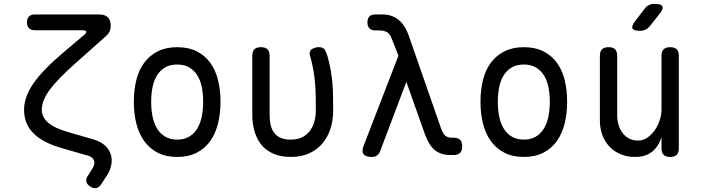

<svg xmlns="http://www.w3.org/2000/svg" viewBox="-20 -805 3640 997"><path d="M533 -620 369 -474Q279 -394 238 -338.5Q197 -283 197 -236Q197 -196 230.5 -167.5Q264 -139 334 -119L463 -82Q511 -68 535.5 -38.5Q560 -9 560 29Q560 48 553.5 68.5Q547 89 533 109L506 151Q495 168 480.5 171.5Q466 175 449 164Q432 153 428.5 139Q425 125 436 108L460 70Q465 62 467.5 54.5Q470 47 470 40Q470 27 461.5 17.5Q453 8 436 3L304 -35Q202 -64 153.5 -113Q105 -162 105 -235Q105 -302 154 -372.5Q203 -443 312 -535L415 -622Q430 -635 428 -641.5Q426 -648 406 -648H161Q141 -648 130.5 -658.5Q120 -669 120 -689Q120 -709 130.5 -719.5Q141 -730 161 -730H495Q525 -730 540 -715Q555 -700 555 -670Q555 -655 549.5 -642.5Q544 -630 533 -620Z M900 10Q842 10 800 -11.5Q758 -33 730 -71Q702 -109 688.5 -161.5Q675 -214 675 -276Q675 -338 688 -390Q701 -442 729 -479.5Q757 -517 799.5 -538.5Q842 -560 900 -560Q959 -560 1001.5 -538.5Q1044 -517 1071.5 -479.5Q1099 -442 1112 -390Q1125 -338 1125 -276Q1125 -214 1111.5 -161.5Q1098 -109 1070.5 -71Q1043 -33 1000.5 -11.5Q958 10 900 10ZM900 -80Q935 -80 960.5 -94.5Q986 -109 1002.5 -134.5Q1019 -160 1027 -196.5Q1035 -233 1035 -276Q1035 -319 1027.5 -354.5Q1020 -390 1003.5 -415.5Q987 -441 961.5 -455.5Q936 -470 900 -470Q864 -470 838.5 -455.5Q813 -441 796.5 -415.5Q780 -390 772.5 -354Q765 -318 765 -275Q765 -232 773 -196Q781 -160 797.5 -134.5Q814 -109 839.5 -94.5Q865 -80 900 -80Z M1290 -515Q1290 -538 1301 -549Q1312 -560 1335 -560Q1358 -560 1369 -549Q1380 -538 1380 -515V-210Q1380 -180 1385.5 -156Q1391 -132 1404 -115Q1417 -98 1438 -89Q1459 -80 1490 -80Q1525 -80 1549.5 -92.5Q1574 -105 1589.5 -126Q1605 -147 1612.5 -174Q1620 -201 1620 -230Q1620 -269 1619.5 -304Q1619 -339 1616 -373.5Q1613 -408 1607 -442.5Q1601 -477 1590 -515Q1589 -518 1588.5 -521Q1588 -524 1588 -527Q1588 -545 1604 -552.5Q1620 -560 1635 -560Q1658 -560 1666 -547.5Q1674 -535 1680 -515Q1691 -478 1697 -443Q1703 -408 1706 -373.5Q1709 -339 1709.5 -303.5Q1710 -268 1710 -230Q1710 -180 1696 -136.5Q1682 -93 1654.5 -60.5Q1627 -28 1586 -9Q1545 10 1490 10Q1439 10 1401.5 -6Q1364 -22 1339.5 -50.5Q1315 -79 1302.5 -120Q1290 -161 1290 -210Z M1954 -20Q1948 -5 1937.5 2.5Q1927 10 1910 10Q1878 10 1867.5 -5Q1857 -20 1869 -50L2049 -516L2013 -607Q2004 -630 1988.5 -638.5Q1973 -647 1950 -647H1930Q1909 -647 1898.5 -657.5Q1888 -668 1888 -689Q1888 -710 1898.5 -720Q1909 -730 1930 -730H1963Q2017 -730 2050.5 -701.5Q2084 -673 2101 -624L2270 -139Q2280 -110 2292.5 -100Q2305 -90 2325 -90H2335Q2358 -90 2369 -79Q2380 -68 2380 -45Q2380 -22 2369 -11Q2358 0 2335 0H2320Q2270 0 2238.5 -25Q2207 -50 2185 -112L2090 -380Z M2700 10Q2642 10 2600 -11.5Q2558 -33 2530 -71Q2502 -109 2488.5 -161.5Q2475 -214 2475 -276Q2475 -338 2488 -390Q2501 -442 2529 -479.5Q2557 -517 2599.5 -538.5Q2642 -560 2700 -560Q2759 -560 2801.5 -538.5Q2844 -517 2871.5 -479.5Q2899 -442 2912 -390Q2925 -338 2925 -276Q2925 -214 2911.5 -161.5Q2898 -109 2870.5 -71Q2843 -33 2800.5 -11.5Q2758 10 2700 10ZM2700 -80Q2735 -80 2760.5 -94.5Q2786 -109 2802.5 -134.5Q2819 -160 2827 -196.5Q2835 -233 2835 -276Q2835 -319 2827.5 -354.5Q2820 -390 2803.5 -415.5Q2787 -441 2761.5 -455.5Q2736 -470 2700 -470Q2664 -470 2638.5 -455.5Q2613 -441 2596.5 -415.5Q2580 -390 2572.5 -354Q2565 -318 2565 -275Q2565 -232 2573 -196Q2581 -160 2597.5 -134.5Q2614 -109 2639.5 -94.5Q2665 -80 2700 -80Z M3415 -234V-515Q3415 -538 3426 -549Q3437 -560 3460 -560Q3483 -560 3494 -549Q3505 -538 3505 -515V-35Q3505 -12 3494 -1Q3483 10 3460 10Q3437 10 3426 -1Q3415 -12 3415 -35V-94Q3401 -46 3367 -18Q3333 10 3278 10Q3238 10 3204.5 -3.5Q3171 -17 3146.5 -42Q3122 -67 3108.5 -102Q3095 -137 3095 -180V-515Q3095 -538 3106 -549Q3117 -560 3140 -560Q3163 -560 3174 -549Q3185 -538 3185 -515V-206Q3185 -180 3192 -156.5Q3199 -133 3212.5 -115Q3226 -97 3246 -86Q3266 -75 3293 -75Q3320 -75 3342.5 -91Q3365 -107 3381 -130.5Q3397 -154 3406 -182Q3415 -210 3415 -234ZM3355 -670Q3345 -657 3332 -651Q3319 -645 3303 -645Q3271 -645 3264.5 -657Q3258 -669 3278 -695L3326 -758Q3336 -772 3349 -778.5Q3362 -785 3379 -785Q3413 -785 3419.5 -772Q3426 -759 3405 -733Z"/></svg>

Font: Maple Mono NF CN
Style: Regular
Weight: 400
Monospace: yes
Designer: subframe7536
Version: Version 7.000